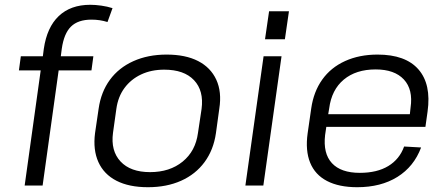

<svg xmlns="http://www.w3.org/2000/svg" viewBox="-20 -775 1868 802"><path d="M163 -571Q176 -661 225.5 -708Q275 -755 357 -755Q378 -755 403 -751.5Q428 -748 450 -741L429 -683Q413 -688 396.5 -690.5Q380 -693 362 -693Q306 -693 276.5 -664Q247 -635 238 -571L234 -540H370L362 -481H225L158 0H83L150 -481H59L67 -540H159Z M598 7Q519 7 466.5 -20Q414 -47 391 -98Q368 -149 377 -219L392 -321Q402 -391 439 -441.5Q476 -492 537 -519.5Q598 -547 676 -547Q755 -547 807.5 -520Q860 -493 883.5 -442Q907 -391 896 -321L882 -219Q872 -149 834.5 -98Q797 -47 736.5 -20Q676 7 598 7ZM607 -56Q689 -56 743 -100Q797 -144 807 -220L822 -320Q832 -396 790.5 -440Q749 -484 666 -484Q612 -484 569.5 -464Q527 -444 500 -407.5Q473 -371 466 -320L452 -220Q442 -145 483.5 -100.5Q525 -56 607 -56Z M1156 -540 1080 0H1005L1081 -540ZM1187 -728 1170 -611H1087L1104 -728Z M1472 7Q1396 7 1346 -19Q1296 -45 1275.5 -95.5Q1255 -146 1265 -218L1280 -322Q1290 -392 1326 -442.5Q1362 -493 1421.5 -520Q1481 -547 1557 -547Q1674 -547 1728 -485Q1782 -423 1766 -309L1757 -245H1343L1338 -211Q1329 -134 1366.5 -93.5Q1404 -53 1483 -53Q1555 -53 1602 -81.5Q1649 -110 1668 -163L1739 -159Q1709 -79 1640 -36Q1571 7 1472 7ZM1351 -298H1692L1695 -326Q1706 -401 1667 -443Q1628 -485 1549 -485Q1467 -485 1416 -442.5Q1365 -400 1355 -322Z"/></svg>

Font: Pathway Extreme 8pt Thin 12pt Light
Style: Italic
Weight: 300
Italic angle: -8°
Version: Version 1.001;gftools[0.9.26]